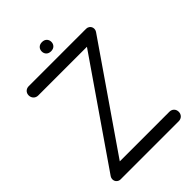

<svg xmlns="http://www.w3.org/2000/svg" viewBox="-260 -1046 1153 1153"><g transform="rotate(-45 316.5 -469.5)"><path d="M561 -11C584 -11 601 -28 601 -51C601 -75 584 -91 561 -91H140L589 -742C593 -748 595 -755 595 -762C595 -774 590 -784 580 -791C574 -795 567 -797 560 -797H73C50 -797 33 -781 33 -758C33 -735 50 -717 73 -717H487L38 -66C34 -60 32 -53 32 -46C32 -23 51 -11 66 -11ZM275 -889C275 -869 288 -850 316 -850C344 -850 357 -869 357 -889C357 -909 344 -928 316 -928C288 -928 275 -909 275 -889Z"/></g></svg>

Font: Fabada
Style: Regular
Weight: 400
Designer: deFharo
Foundry: deFharo.com
Version: Version 4.000 2011 initial release